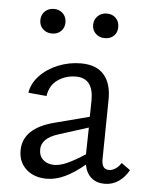

<svg xmlns="http://www.w3.org/2000/svg" viewBox="-47 -647 543 692"><g transform="rotate(5 224.0 -301.0)"><path d="M444 -52Q430 -26 407.5 -10.5Q385 5 357 5Q328 5 309 -11Q290 -27 284 -58Q247 -27 213.5 -11Q180 5 147 5Q102 5 73.5 -20.5Q45 -46 45 -88Q45 -170 160 -199L283 -231L284 -289Q285 -371 221 -371Q185 -371 156 -351.5Q127 -332 121 -292L55 -298Q60 -332 86.5 -360Q113 -388 152.5 -404Q192 -420 235 -420Q291 -420 318.5 -388Q346 -356 345 -298L342 -82Q342 -46 368 -46Q380 -46 391.5 -53.5Q403 -61 412 -75ZM170 -47Q191 -47 217.5 -59Q244 -71 281 -95L283 -192L176 -158Q115 -139 115 -98Q115 -74 130.5 -60.5Q146 -47 170 -47ZM75 -562Q75 -582 88 -594.5Q101 -607 121 -607Q140 -607 153 -594.5Q166 -582 166 -562Q166 -543 153.5 -530.5Q141 -518 121 -518Q101 -518 88 -530.5Q75 -543 75 -562ZM266 -562Q266 -581 279 -594Q292 -607 312 -607Q332 -607 344.5 -594.5Q357 -582 357 -562Q357 -542 344.5 -530Q332 -518 312 -518Q292 -518 279 -530.5Q266 -543 266 -562Z"/></g></svg>

Font: Ysabeau
Style: Regular
Weight: 400
Designer: Christian Thalmann (Catharsis Fonts)
Version: Version 0.003